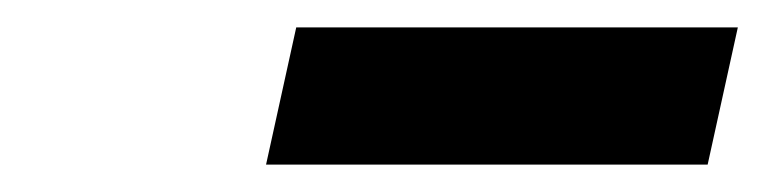

<svg xmlns="http://www.w3.org/2000/svg" viewBox="-20 -746 558 140"><path d="M518 -726 496 -626H174L196 -726Z"/></svg>

Font: Red Hat Text
Style: Bold Italic
Weight: 700
Italic angle: -12°
Designer: Pentagram / MCKL
Foundry: Pentagram / MCKL
Version: Version 1.003; Red Hat Text Bold Italic